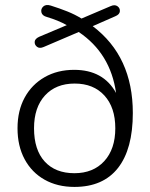

<svg xmlns="http://www.w3.org/2000/svg" viewBox="-20 -728 591 756"><path d="M273 -46Q347 -46 390.5 -93.5Q434 -141 434 -223Q434 -305 391 -352Q348 -399 274 -399Q200 -399 157 -352Q114 -305 114 -223Q114 -138 156 -92Q198 -46 273 -46ZM273 8Q206 8 155.5 -20.5Q105 -49 77 -101Q49 -153 49 -223Q49 -292 77 -343.5Q105 -395 155.5 -424Q206 -453 272 -453Q387 -453 437 -362Q415 -518 290 -602L152 -543Q136 -536 126 -543.5Q116 -551 116.5 -563Q117 -575 134 -583L243 -629Q209 -648 165 -661Q146 -666 143 -679.5Q140 -693 150.5 -702.5Q161 -712 180 -706Q215 -695 245 -683Q275 -671 301 -655L416 -704Q432 -711 442.5 -703.5Q453 -696 452 -683.5Q451 -671 434 -664L345 -625Q503 -506 503 -283Q503 -141 444.5 -66.5Q386 8 273 8Z"/></svg>

Font: Chiron GoRound TC L
Style: Regular
Weight: 300
Designer: Ryoko NISHIZUKA 西塚涼子 (kana, bopomofo & ideographs); Paul D. Hunt (Latin, Greek & Cyrillic); Sandoll Communications 산돌커뮤니
Foundry: Adobe
Version: Version 1.000;hotconv 1.1.1;makeotfexe 2.6.0